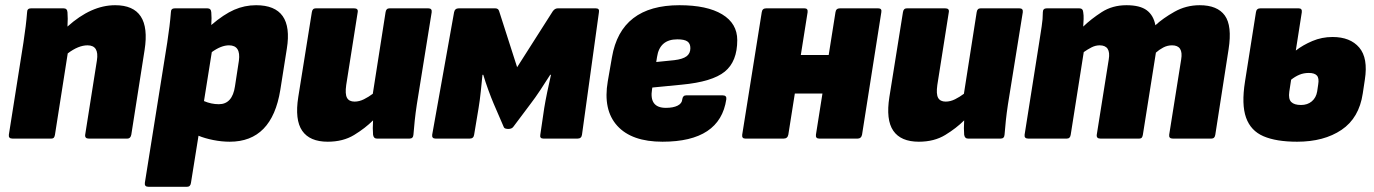

<svg xmlns="http://www.w3.org/2000/svg" viewBox="-20 -532 5274 737"><path d="M28 0Q12 0 14 -15L70 -369Q75 -402 78.5 -430.5Q82 -459 84 -485Q84 -500 99 -500H224Q238 -500 239 -485Q241 -462 239 -430Q330 -512 422 -512Q562 -512 535 -340L484 -15Q481 0 469 0H321Q305 0 307 -15L352 -300Q361 -358 316 -358Q281 -358 240 -327L191 -15Q190 -8 187 -4Q184 0 176 0Z M550 185Q534 185 536 170L622 -369Q627 -402 630.5 -430.5Q634 -459 636 -485Q636 -500 651 -500H776Q790 -500 791 -485Q793 -464 791 -436Q839 -477 879 -494.5Q919 -512 963 -512Q1108 -512 1081 -345L1056 -187Q1024 12 862 12Q831 12 798.5 5.5Q766 -1 742 -11L713 170Q711 185 698 185ZM859 -358Q829 -358 793 -332L763 -144Q791 -132 820 -132Q872 -132 882 -201L897 -299Q905 -358 859 -358Z M1238 12Q1169 12 1140 -30Q1111 -72 1125 -160L1177 -485Q1179 -500 1192 -500H1339Q1356 -500 1353 -485L1309 -206Q1304 -171 1312 -156.5Q1320 -142 1341 -142Q1359 -142 1377 -151Q1395 -160 1411 -172L1460 -485Q1462 -500 1475 -500H1624Q1639 -500 1637 -485L1580 -131Q1575 -98 1572 -69.5Q1569 -41 1567 -15Q1566 0 1552 0H1427Q1414 0 1412 -15Q1410 -38 1412 -70Q1382 -40 1339.5 -14Q1297 12 1238 12Z M1652 0Q1637 0 1639 -15L1723 -485Q1726 -500 1741 -500H1881Q1893 -500 1896 -489L1965 -274L2102 -489Q2110 -500 2121 -500H2267Q2282 -500 2279 -485L2214 -15Q2212 0 2197 0H2066Q2051 0 2054 -15L2069 -117Q2073 -142 2080.5 -178.5Q2088 -215 2095 -245H2092Q2075 -218 2054.5 -187Q2034 -156 2017 -134L1951 -46Q1945 -37 1931 -37Q1926 -37 1920.5 -38.5Q1915 -40 1913 -46L1875 -134Q1866 -155 1854.5 -186.5Q1843 -218 1835 -245H1832Q1829 -215 1825.5 -181Q1822 -147 1817 -117L1800 -15Q1798 0 1783 0Z M2523 12Q2405 12 2349.5 -49Q2294 -110 2313 -220L2329 -312Q2363 -512 2588 -512Q2694 -512 2752 -477Q2810 -442 2810 -378Q2810 -296 2762 -257Q2714 -218 2597 -207L2484 -196L2483 -190Q2471 -118 2536 -118Q2564 -118 2581 -126.5Q2598 -135 2599 -151Q2601 -166 2614 -166H2754Q2770 -166 2768 -151Q2744 12 2523 12ZM2499 -294 2568 -301Q2601 -305 2615.5 -316Q2630 -327 2630 -347Q2630 -365 2618.5 -373Q2607 -381 2580 -381Q2512 -381 2502 -313Z M2841 0Q2827 0 2829 -15L2904 -485Q2906 -500 2921 -500H3068Q3082 -500 3080 -485L3054 -321H3161L3187 -485Q3189 -500 3204 -500H3351Q3366 -500 3363 -485L3289 -15Q3286 0 3272 0H3125Q3110 0 3112 -15L3137 -173H3031L3006 -15Q3003 0 2988 0Z M3507 12Q3438 12 3409 -30Q3380 -72 3394 -160L3446 -485Q3448 -500 3461 -500H3608Q3625 -500 3622 -485L3578 -206Q3573 -171 3581 -156.5Q3589 -142 3610 -142Q3628 -142 3646 -151Q3664 -160 3680 -172L3729 -485Q3731 -500 3744 -500H3893Q3908 -500 3906 -485L3849 -131Q3844 -98 3841 -69.5Q3838 -41 3836 -15Q3835 0 3821 0H3696Q3683 0 3681 -15Q3679 -38 3681 -70Q3651 -40 3608.5 -14Q3566 12 3507 12Z M3927 0Q3911 0 3913 -15L3969 -369Q3974 -402 3978.5 -430.5Q3983 -459 3983 -485Q3983 -500 3998 -500H4123Q4137 -500 4138 -485Q4140 -473 4139.5 -459Q4139 -445 4138 -430Q4168 -459 4209 -485.5Q4250 -512 4304 -512Q4356 -512 4382 -492.5Q4408 -473 4415 -435Q4444 -462 4488.5 -487Q4533 -512 4585 -512Q4653 -512 4681.5 -472.5Q4710 -433 4696 -343L4645 -15Q4643 0 4630 0H4482Q4466 0 4468 -15L4514 -304Q4523 -358 4479 -358Q4461 -358 4445 -349.5Q4429 -341 4417 -330L4367 -15Q4366 -8 4363 -4Q4360 0 4352 0H4204Q4188 0 4190 -15L4236 -304Q4245 -358 4201 -358Q4185 -358 4169.5 -350Q4154 -342 4140 -332L4090 -15Q4088 0 4075 0Z M4959 12Q4879 12 4830 -9Q4781 -30 4763 -80.5Q4745 -131 4759 -219L4801 -485Q4803 -500 4818 -500H4965Q4979 -500 4977 -485L4954 -338Q4981 -359 5017.5 -374.5Q5054 -390 5095 -390Q5163 -390 5197.5 -349.5Q5232 -309 5219 -226L5211 -173Q5197 -79 5129.5 -33.5Q5062 12 4959 12ZM4929 -180Q4925 -152 4936.5 -140.5Q4948 -129 4974 -129Q4999 -129 5015.5 -143Q5032 -157 5036 -181L5040 -208Q5044 -232 5035 -242Q5026 -252 5004 -252Q4984 -252 4967.5 -245Q4951 -238 4936 -226Z"/></svg>

Font: Sofia Sans ExtraBlack
Style: Italic
Weight: 1000
Italic angle: -9°
Designer: Botio Nikoltchev, Ani Petrova
Foundry: lettersoup
Version: Version 4.100; ttfautohint (v1.8.4.7-5d5b)